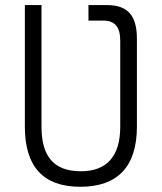

<svg xmlns="http://www.w3.org/2000/svg" viewBox="-20 -713 626 743"><path d="M322.3 -693.4V-633.3H378.9C424.8 -633.3 445.3 -608.9 445.3 -555.2V-222.7C445.3 -108.4 393.6 -50.3 293 -50.3C187.5 -50.3 140.6 -108.4 140.6 -222.7V-693.4H76.2V-222.7C76.2 -67.4 147.9 9.8 291 9.8C434.1 9.8 509.8 -67.4 509.8 -222.7V-563C509.8 -653.3 474.1 -693.4 393.1 -693.4Z"/></svg>

Font: Cascadia Mono Light
Style: Regular
Weight: 300
Monospace: yes
Designer: Aaron Bell
Foundry: Saja Typeworks
Version: Version 2404.023